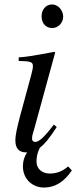

<svg xmlns="http://www.w3.org/2000/svg" viewBox="-20 -674 343 863"><path d="M102 11C89 30 83 50 83 74C83 131 126 169 178 169C227 169 268 144 303 92L286 74C261 96 235 106 203 106C168 106 144 83 144 53C144 32 148 12 159 -10C182 -27 205 -57 235 -103L222 -114C179 -57 155 -36 138 -36C130 -36 124 -41 124 -51C124 -65 129 -78 134 -95L228 -438L224 -441C123 -422 103 -419 64 -416V-400C118 -399 128 -396 128 -376C128 -368 124 -350 119 -332L71 -155C56 -99 49 -64 49 -44C49 -7 65 11 98 11ZM264 -599C264 -628 241 -654 214 -654C187 -654 167 -632 167 -601C167 -569 186 -548 215 -548C241 -548 264 -571 264 -599Z"/></svg>

Font: XITS
Style: Italic
Weight: 400
Italic angle: -16.33°
Designer: MicroPress Inc., with final additions and corrections provided by Coen Hoffman, Elsevier (retired)
Version: Version 1.107